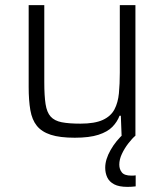

<svg xmlns="http://www.w3.org/2000/svg" viewBox="-20 -530 641 750"><path d="M272 8Q214 8 178.5 -3.5Q143 -15 124 -38.5Q105 -62 98.5 -100Q92 -138 92 -190V-510H153V-209Q153 -156 158 -123.5Q163 -91 178 -74.5Q193 -58 221 -52.5Q249 -47 294 -47Q350 -47 381.5 -61.5Q413 -76 427 -102.5Q441 -129 444.5 -165.5Q448 -202 448 -246V-510H509V0H455L452 -78H447Q438 -54 419 -34.5Q400 -15 364.5 -3.5Q329 8 272 8ZM478 200Q445 200 426 190Q407 180 399 163Q391 146 391 125Q391 93 412 56Q433 19 466 -10L509 0Q496 11 481 30.5Q466 50 456 71.5Q446 93 446 113Q446 131 456 143.5Q466 156 493 156Q496 156 500 156Q504 156 510 155V198Q501 199 494 199.5Q487 200 478 200Z"/></svg>

Font: Saira Thin Light
Style: Regular
Weight: 300
Version: Version 1.101